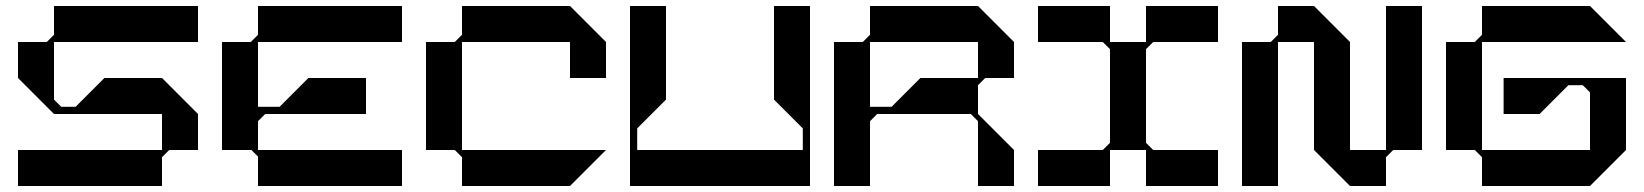

<svg xmlns="http://www.w3.org/2000/svg" viewBox="-20 -620 5480 640"><path d="M160 -480H640V-600H160V-504L136 -480H40V-360L160 -240H520V-120H40V0H520V-96L544 -120H640V-240L520 -360H328L232 -264H184L160 -288Z M1320 -480V-600H840V-504L816 -480H720V-120H818L840 -98V0H1320V-120H842H840V-216L864 -240H888H932H1008H1200V-360H1008L912 -264H840V-480Z M2000 -360V-480L1880 -600H1520V-504L1496 -480H1400V-120H1496L1520 -96V0H1880L2000 -120H1880H1865H1520V-480H1880V-360Z M2560 -600V-408V-381V-288L2656 -192V-120H2104V-192L2200 -288V-381V-408V-600H2080V-408V-381V-288V-212V-168V-120V0H2680V-120V-168V-212V-288V-381V-408V-600Z M3264 -360H3360V-480L3240 -600H2880V-504L2856 -480H2760V0H2880V-216L2904 -240H3216L3240 -216V0H3360V-120L3240 -240V-336ZM3048 -360 2952 -264H2880V-480H3240V-360Z M3824 -480H4040V-600H3800V-480H3680V-600H3440V-480H3656L3680 -456V-144L3656 -120H3440V0H3680V-120H3800V0H4040V-120H3824L3800 -144V-456Z M4720 -600H4600V-120H4480V-480L4360 -600H4240V-504L4216 -480H4120V0H4240V-480H4360V-120L4480 0H4600V-96L4624 -120H4720Z M4992 -360V-240H5112L5208 -336H5256L5280 -312V-120H4920V-480H5400L5280 -600H4920V-504L4896 -480H4800V-120H4896L4920 -96V0H5280L5400 -120V-360Z"/></svg>

Font: KUBO
Style: Regular
Weight: 400
Version: Version 001.000